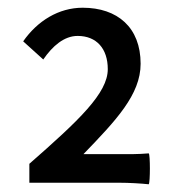

<svg xmlns="http://www.w3.org/2000/svg" viewBox="-20 -910 457 497"><path d="M280 -511H196C280 -598 344 -665 344 -745C344 -839 284 -890 194 -890C132 -890 77 -856 40 -803L92 -756C116 -791 146 -817 181 -817C230 -817 259 -784 259 -731C259 -669 185 -599 56 -486V-437H210H288C315 -437 346 -435 365 -433C369 -437 369 -511 365 -513C351 -512 337 -511 323 -511H280Z"/></svg>

Font: GenSekiGothic2 TW M
Style: Regular
Weight: 500
Version: Version 2.100;PS 2.1;hotconv 16.6.51;makeotf.lib2.5.65220 DE